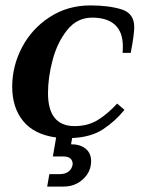

<svg xmlns="http://www.w3.org/2000/svg" viewBox="-20 -500 538 708"><path d="M162 142H202Q221 142 233.5 132Q246 122 248 105Q248 92 239.5 84.5Q231 77 214 77H175L187 7Q106 -4 65.5 -53.5Q25 -103 25 -180Q25 -257 61.5 -326Q98 -395 164 -437.5Q230 -480 313 -480Q381 -480 428 -465.5Q475 -451 475 -400Q475 -372 462 -305H432Q433 -313 433 -329Q433 -382 404 -408.5Q375 -435 320 -435Q264 -435 227.5 -389Q191 -343 174 -278.5Q157 -214 157 -157Q157 -35 255 -35Q303 -35 339 -56.5Q375 -78 412 -118L439 -95Q404 -52 359.5 -23Q315 6 246 9L242 32Q276 32 296 48.5Q316 65 316 94Q316 133 286.5 160.5Q257 188 214 188H154Z"/></svg>

Font: Philosopher
Style: Bold Italic
Weight: 700
Italic angle: -10°
Designer: Jovanny Lemonad
Foundry: Jovanny Lemonad
Version: Version 2.000